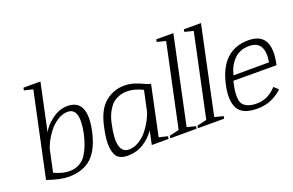

<svg xmlns="http://www.w3.org/2000/svg" viewBox="-98 -1170 2382 1561"><g transform="rotate(-20 1092.5 -389.5)"><path d="M204 -241 166 -63Q236 -29 298 -29Q347 -29 385.5 -51Q424 -73 447.5 -112.5Q471 -152 484.5 -189.5Q498 -227 509 -275Q553 -488 445 -488Q400 -488 356 -459.5Q312 -431 281 -390.5Q250 -350 229.5 -309.5Q209 -269 204 -241ZM176 -795H323L236 -385Q258 -434 323 -483.5Q388 -533 459 -533Q633 -533 580 -275Q548 -125 475 -56.5Q402 12 275 12Q205 12 92 -27L247 -755Q236 -757 209.5 -764Q183 -771 172 -773Z M1055 -275 1091 -443Q1021 -479 957 -479Q908 -479 869 -460Q830 -441 807 -409Q784 -377 770.5 -344.5Q757 -312 750 -275Q696 -29 813 -29Q858 -29 902 -57Q946 -85 976.5 -125Q1007 -165 1027.5 -205Q1048 -245 1055 -275ZM1162 -471 1071 -40Q1082 -38 1107.5 -31.5Q1133 -25 1146 -22L1142 0H997L1022 -118Q983 -60 922 -22.5Q861 15 786 15Q731 15 702.5 -9.5Q674 -34 666 -98.5Q658 -163 684 -275Q713 -412 785.5 -471.5Q858 -531 950 -531Q999 -531 1042 -516Q1085 -501 1115 -486Q1145 -471 1162 -471Z M1313 -40 1388 -21 1384 0H1157L1161 -21L1244 -40L1396 -755Q1338 -769 1321 -774L1325 -795H1473Z M1552 -40 1627 -21 1623 0H1396L1400 -21L1483 -40L1635 -755Q1577 -769 1560 -774L1564 -795H1712Z M1815 -305 2123 -306Q2152 -486 2015 -486Q1933 -486 1883 -434.5Q1833 -383 1815 -305ZM1917 -25Q2014 -25 2087 -106L2124 -71Q2031 16 1908 16Q1782 16 1742.5 -51Q1703 -118 1729 -247Q1788 -532 2025 -532Q2232 -532 2172 -263L1799 -264Q1788 -216 1783.5 -184.5Q1779 -153 1781.5 -120Q1784 -87 1798 -68Q1812 -49 1841.5 -37Q1871 -25 1917 -25Z"/></g></svg>

Font: Afta serif
Style: Italic
Weight: 400
Italic angle: -12°
Designer: parq.ink
Foundry: Oriol Esparraguera Font
Version: Version 1.000